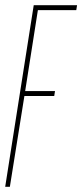

<svg xmlns="http://www.w3.org/2000/svg" viewBox="-21 -720 317 740"><path d="M-1 0 109 -700H276L273 -681H125L76 -369H191L188 -350H73L17 0Z"/></svg>

Font: Georama
Style: Italic
Weight: 400
Width: 2
Italic angle: -9°
Designer: Jean-Baptiste Levee
Foundry: Production Type
Version: Version 1.000